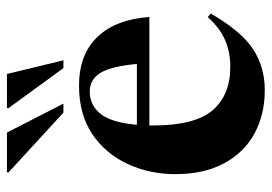

<svg xmlns="http://www.w3.org/2000/svg" viewBox="-135 -637 784 554"><g transform="rotate(-90 257.0 -360.0)"><path d="M287 -524Q376.5 -524 427.2 -471.2Q478 -418.5 485 -321H172Q172 -315.5 172 -309.5Q172 -190.5 215.5 -139Q259 -87.5 342 -87.5Q383 -87.5 418.2 -102.5Q453.5 -117.5 484.5 -152.5L495 -144Q444.5 -56.5 392.8 -22.2Q341 12 274.5 12Q203 12 148.2 -18Q93.5 -48 62.5 -105.8Q31.5 -163.5 31.5 -246Q31.5 -320.5 61 -384Q90.5 -447.5 147.2 -485.8Q204 -524 287 -524ZM270.5 -493Q229.5 -493 204.8 -461Q180 -429 174 -357H349.5Q342.5 -432 323.5 -462.5Q304.5 -493 270.5 -493ZM235 -569H209L36.5 -727.5V-732H151.5ZM360 -569H337.5L222 -727.5V-732H320.5Z"/></g></svg>

Font: Newsreader 72pt SemiBold
Style: Regular
Weight: 600
Designer: Hugues Gentile
Foundry: Production Type
Version: Version 1.003; ttfautohint (v1.8.3)